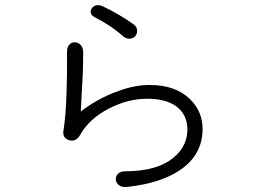

<svg xmlns="http://www.w3.org/2000/svg" viewBox="-20 -783 1040 765"><path d="M247.1 -577.1Q248 -491.2 245.1 -412.1Q242.2 -321.3 233.4 -266.6Q226.6 -233.4 254.9 -224.6Q282.2 -215.8 299.8 -246.1Q335.9 -310.5 414.1 -350.6Q489.3 -389.6 567.4 -389.6Q640.6 -389.6 683.6 -358.4Q726.6 -325.2 726.6 -267.6Q726.6 -201.2 672.9 -156.2Q607.4 -100.6 479.5 -100.6Q459 -100.6 449.2 -89.8Q440.4 -80.1 441.4 -66.4Q443.4 -52.7 454.1 -44.9Q466.8 -36.1 485.4 -38.1Q622.1 -52.7 700.2 -107.4Q787.1 -168 787.1 -268.6Q787.1 -338.9 737.3 -387.7Q679.7 -444.3 577.1 -444.3Q521.5 -445.3 453.1 -420.9Q374 -393.6 301.8 -338.9L304.7 -394.5Q307.6 -453.1 309.6 -483.4Q311.5 -535.2 311.5 -577.1Q310.5 -594.7 300.8 -604.5Q291 -614.3 278.3 -614.3Q265.6 -615.2 256.8 -605.5Q247.1 -595.7 247.1 -577.1ZM389.6 -757.8Q376 -764.6 363.3 -761.7Q352.5 -758.8 345.7 -750Q339.8 -741.2 341.8 -732.4Q343.8 -721.7 356.4 -714.8Q387.7 -699.2 417 -679.7Q446.3 -660.2 468.8 -639.6Q482.4 -627.9 497.1 -628.9Q510.7 -629.9 519.5 -639.6Q527.3 -650.4 526.4 -662.1Q525.4 -676.8 512.7 -685.5Q486.3 -705.1 454.1 -723.6Q422.9 -742.2 389.6 -757.8Z"/></svg>

Font: GulimChe
Style: Regular
Weight: 400
Monospace: yes
Version: Version 2.21